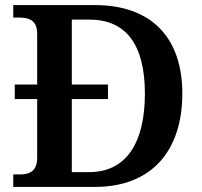

<svg xmlns="http://www.w3.org/2000/svg" viewBox="-20 -734 792 754"><path d="M32 0H353C580 0 696 -147 696 -366C696 -593 568 -714 353 -714H32V-665H56C95 -665 126 -653 126 -602V-402H38V-345H126V-114C126 -63 97 -49 59 -49H32ZM330 -58H262V-345H404V-402H262V-657H331C475 -657 549 -559 549 -366C549 -172 475 -58 330 -58Z"/></svg>

Font: Noto Serif Georgian SemiBold
Style: Regular
Weight: 600
Designer: Monotype Design Team, Akaki Razmadze
Foundry: Google LLC
Version: Version 2.003